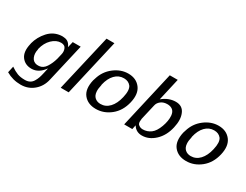

<svg xmlns="http://www.w3.org/2000/svg" viewBox="-83 -1267 2597 2028"><g transform="rotate(30 1215.5 -253.5)"><path d="M94 -237Q95 -239 95.5 -243Q96 -247 96 -249Q119 -336 180 -403.5Q241 -471 330 -479Q352 -481 368 -478Q430 -474 455 -409L472 -481H569L462 -18Q442 73 375.5 128.5Q309 184 219 184Q122 184 40 136L57 58Q104 90 141 104Q178 118 233 118Q266 118 290 105.5Q314 93 329.5 67.5Q345 42 354 16Q363 -10 372 -51L385 -110Q321 -19 234 -19Q155 -19 112.5 -76Q70 -133 94 -237ZM192 -236V-227Q180 -174 198.5 -132Q217 -90 264 -84Q277 -83 290 -84Q339 -88 370.5 -137Q402 -186 419 -248L434 -312Q442 -345 431 -376Q418 -414 370 -414Q312 -414 261.5 -365Q211 -316 192 -236Z M603 0 763 -691H859L700 0Z M860 -237Q864 -252 869 -265Q898 -364 978 -425.5Q1058 -487 1149 -487Q1245 -487 1296.5 -420.5Q1348 -354 1321 -238Q1294 -122 1213 -56.5Q1132 9 1034 9Q937 9 885 -54.5Q833 -118 860 -237ZM961 -245V-238Q949 -187 952 -155Q955 -109 982.5 -85Q1010 -61 1051 -61Q1114 -61 1159.5 -109.5Q1205 -158 1225 -245Q1248 -342 1218 -383Q1188 -421 1133 -421Q1070 -421 1025 -374.5Q980 -328 961 -245Z M1377 0 1535 -690H1632L1570 -417Q1646 -480 1732 -480Q1815 -480 1844 -408Q1873 -340 1849 -236Q1824 -125 1752.5 -58Q1681 9 1596 9Q1524 9 1487 -52L1476 0ZM1508 -146Q1508 -142 1506.5 -129Q1505 -116 1505 -111Q1505 -106 1506 -97Q1507 -88 1511 -80Q1534 -52 1572 -52Q1626 -52 1670 -85Q1711 -116 1738.5 -191Q1766 -266 1761 -328Q1754 -407 1676 -413H1661Q1618 -412 1588 -388.5Q1558 -365 1551 -331Q1538 -272 1510 -154Q1509 -152 1509 -149Z M1961 -237Q1965 -252 1970 -265Q1999 -364 2079 -425.5Q2159 -487 2250 -487Q2346 -487 2397.5 -420.5Q2449 -354 2422 -238Q2395 -122 2314 -56.5Q2233 9 2135 9Q2038 9 1986 -54.5Q1934 -118 1961 -237ZM2062 -245V-238Q2050 -187 2053 -155Q2056 -109 2083.5 -85Q2111 -61 2152 -61Q2215 -61 2260.5 -109.5Q2306 -158 2326 -245Q2349 -342 2319 -383Q2289 -421 2234 -421Q2171 -421 2126 -374.5Q2081 -328 2062 -245Z"/></g></svg>

Font: Coval
Style: Italic
Weight: 400
Foundry: Context Ltd
Version: Version 001.000